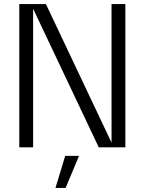

<svg xmlns="http://www.w3.org/2000/svg" viewBox="-20 -725 712 945"><path d="M75 0V-705H206L529 -23V-705H597V0H466L143 -682V0ZM253 200 301 42H369L303 200Z"/></svg>

Font: TikTok Sans Light
Style: Regular
Weight: 300
Version: Version 4.000